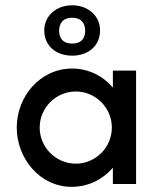

<svg xmlns="http://www.w3.org/2000/svg" viewBox="-20 -714 623 745"><path d="M260 -645.1C299.3 -645.1 310.5 -619 310.5 -595.1C310.5 -570.7 300.4 -545.1 260 -545.1C219.6 -545.1 209.5 -570.7 209.5 -595.1C209.5 -619 220.7 -645.1 260 -645.1ZM260 -498C322.3 -498 368.3 -536.1 368.3 -595.8C368.3 -653.5 320.4 -693.5 260 -693.5C199.6 -693.5 151.7 -653.5 151.7 -595.8C151.7 -536.1 197.7 -498 260 -498ZM274 -359C351 -359 414 -296 414 -219C414 -142 351 -79 274 -79C197 -79 134 -142 134 -219C134 -296 197 -359 274 -359ZM418 -374C380 -419 324 -448 260 -448C135 -448 45 -339 45 -219C45 -100 134 11 258 11C323 11 379 -18 418 -63V0H508V-440H418Z"/></svg>

Font: Glacial Indifference
Style: Medium
Weight: 500
Version: Version 1.001